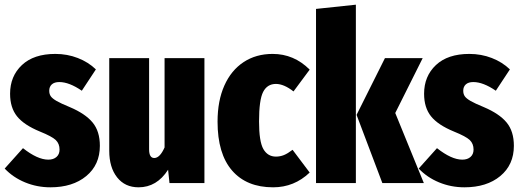

<svg xmlns="http://www.w3.org/2000/svg" viewBox="-28 -781 2219 819"><path d="M381 -485 321 -394Q267 -431 225 -431Q204 -431 193 -421Q182 -411 182 -394Q182 -380 188.5 -370.5Q195 -361 213 -350.5Q231 -340 270 -324Q336 -296 367 -258.5Q398 -221 398 -159Q398 -78 340 -30Q282 18 187 18Q130 18 79 -3Q28 -24 -8 -62L70 -149Q132 -100 178 -100Q200 -100 213 -111.5Q226 -123 226 -143Q226 -168 210 -183.5Q194 -199 142 -220Q74 -248 44.5 -285Q15 -322 15 -381Q15 -456 65.5 -503.5Q116 -551 208 -551Q259 -551 304 -533.5Q349 -516 381 -485Z M844 0H695L689 -57Q641 18 563 18Q505 18 471.5 -24.5Q438 -67 438 -138V-533H608V-144Q608 -107 630 -107Q654 -107 674 -152V-533H844Z M1293 -484 1224 -391Q1183 -423 1149 -423Q1112 -423 1094.5 -389Q1077 -355 1077 -263Q1077 -177 1095.5 -145Q1114 -113 1149 -113Q1167 -113 1183 -119.5Q1199 -126 1220 -142L1293 -45Q1227 18 1137 18Q1024 18 962 -53.5Q900 -125 900 -262Q900 -351 929 -416Q958 -481 1011 -516Q1064 -551 1135 -551Q1226 -551 1293 -484Z M1490 -761V0H1320V-743ZM1775 -533 1658 -299 1780 0H1603L1493 -291L1614 -533Z M2147 -485 2087 -394Q2033 -431 1991 -431Q1970 -431 1959 -421Q1948 -411 1948 -394Q1948 -380 1954.5 -370.5Q1961 -361 1979 -350.5Q1997 -340 2036 -324Q2102 -296 2133 -258.5Q2164 -221 2164 -159Q2164 -78 2106 -30Q2048 18 1953 18Q1896 18 1845 -3Q1794 -24 1758 -62L1836 -149Q1898 -100 1944 -100Q1966 -100 1979 -111.5Q1992 -123 1992 -143Q1992 -168 1976 -183.5Q1960 -199 1908 -220Q1840 -248 1810.5 -285Q1781 -322 1781 -381Q1781 -456 1831.5 -503.5Q1882 -551 1974 -551Q2025 -551 2070 -533.5Q2115 -516 2147 -485Z"/></svg>

Font: Fira Sans Extra Condensed ExtraBold
Style: Regular
Weight: 800
Width: 1
Designer: Carrois Corporate & Edenspiekermann AG
Foundry: Carrois Corporate GbR & Edenspiekermann AG
Version: Version 4.203